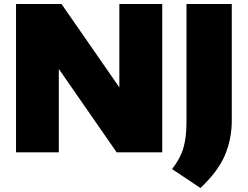

<svg xmlns="http://www.w3.org/2000/svg" viewBox="-20 -760 1236 958"><path d="M60 0V-740H287L575.5 -324V-740H789.5V0H562L273.5 -416V0ZM980 178 838.5 83.5Q879.5 31.5 895 -21.5Q910.5 -74.5 910.5 -151.5V-740H1136.5V-159.5Q1136.5 -66 1102 15Q1067.5 96 980 178Z"/></svg>

Font: Encode Sans SmExp Black
Style: Regular
Weight: 900
Width: 6
Designer: Multiple Designers
Foundry: Impallari Type
Version: Version 3.002; ttfautohint (v1.8.3) -l 8 -r 50 -G 200 -x 14 